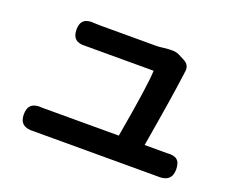

<svg xmlns="http://www.w3.org/2000/svg" viewBox="-105 -863 1210 996"><g transform="rotate(20 500.0 -365.5)"><path d="M840.8 -45.9H158.2Q80.1 -41 80.1 -111.3Q80.1 -183.6 158.2 -175.8H581.1Q633.8 -475.6 635.7 -553.7H258.8Q186.5 -548.8 186.5 -618.2Q186.5 -688.5 261.7 -680.7Q273.4 -679.7 296.9 -679.7H607.4Q620.1 -679.7 646.5 -683.1Q672.9 -686.5 693.8 -686Q714.8 -685.5 731.4 -676.8L761.7 -661.1Q799.8 -642.6 790 -599.6V-597.7Q772.5 -460.9 723.6 -175.8H845.7Q884.8 -179.7 902.8 -164.6Q920.9 -149.4 920.9 -112.3Q920.9 -41 840.8 -45.9Z"/></g></svg>

Font: GenSenMaruGothic TW TTF Bold
Style: Regular
Weight: 700
Version: Version 1.301